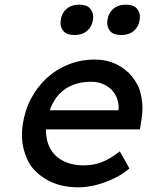

<svg xmlns="http://www.w3.org/2000/svg" viewBox="-20 -792 630 822"><path d="M316 10Q235 10 177 -24.5Q119 -59 96.5 -110Q74 -161 74 -213Q74 -234 77 -257Q86 -319 113 -370Q140 -421 181 -458.5Q222 -496 274.5 -516.5Q327 -537 385 -537Q436 -537 477 -517.5Q518 -498 545.5 -464Q573 -430 581.5 -394Q590 -358 590 -330Q590 -307 586 -282L579 -238H177Q177 -235 177 -232Q177 -197 189 -169Q206 -128 245 -106Q284 -84 339 -84Q378 -84 413.5 -97Q449 -110 493 -144L534 -71Q507 -47 470 -29Q433 -11 393 -0.5Q353 10 316 10ZM487 -320 488 -327Q488 -329 488 -331Q488 -362 473.5 -387Q459 -412 432 -427Q405 -442 371 -442Q317 -442 277 -421.5Q237 -401 213 -362Q201 -343 193 -320ZM500 -642Q467 -642 453 -657.5Q439 -673 439 -695Q439 -701 440 -707Q444 -736 465 -754Q486 -772 518 -772Q551 -772 565 -756.5Q579 -741 579 -719Q579 -713 578 -707Q574 -678 553 -660Q532 -642 500 -642ZM300 -642Q267 -642 253 -657.5Q239 -673 239 -695Q239 -701 240 -707Q244 -736 265 -754Q286 -772 318 -772Q351 -772 365 -756.5Q379 -741 379 -719Q379 -713 378 -707Q374 -678 353 -660Q332 -642 300 -642Z"/></svg>

Font: Lexend
Style: Italic
Weight: 400
Italic angle: -8.13011°
Designer: Bonnie Shaver-Troup, Thomas Jockin
Foundry: Lexend
Version: Version 1.007